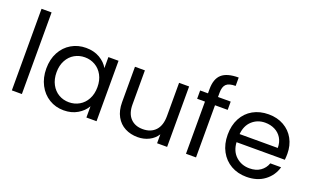

<svg xmlns="http://www.w3.org/2000/svg" viewBox="-82 -1196 2675 1636"><g transform="rotate(20 1255.5 -377.5)"><path d="M168 -740V0H77V-740Z M289 -276Q289 -360 323 -423.5Q357 -487 416.5 -522Q476 -557 549 -557Q621 -557 674 -526Q727 -495 753 -448V-548H845V0H753V-102Q726 -54 672.5 -22.5Q619 9 548 9Q475 9 416 -27Q357 -63 323 -128Q289 -193 289 -276ZM753 -275Q753 -337 728 -383Q703 -429 660.5 -453.5Q618 -478 567 -478Q516 -478 474 -454Q432 -430 407 -384Q382 -338 382 -276Q382 -213 407 -166.5Q432 -120 474 -95.5Q516 -71 567 -71Q618 -71 660.5 -95.5Q703 -120 728 -166.5Q753 -213 753 -275Z M1485 -548V0H1394V-81Q1368 -39 1321.5 -15.5Q1275 8 1219 8Q1155 8 1104 -18.5Q1053 -45 1023.5 -98Q994 -151 994 -227V-548H1084V-239Q1084 -158 1125 -114.5Q1166 -71 1237 -71Q1310 -71 1352 -116Q1394 -161 1394 -247V-548Z M1862 -473H1747V0H1656V-473H1585V-548H1656V-587Q1656 -679 1703.5 -721.5Q1751 -764 1856 -764V-688Q1796 -688 1771.5 -664.5Q1747 -641 1747 -587V-548H1862Z M2468 -295Q2468 -269 2465 -240H2027Q2032 -159 2082.5 -113.5Q2133 -68 2205 -68Q2264 -68 2303.5 -95.5Q2343 -123 2359 -169H2457Q2435 -90 2369 -40.5Q2303 9 2205 9Q2127 9 2065.5 -26Q2004 -61 1969 -125.5Q1934 -190 1934 -275Q1934 -360 1968 -424Q2002 -488 2063.5 -522.5Q2125 -557 2205 -557Q2283 -557 2343 -523Q2403 -489 2435.5 -429.5Q2468 -370 2468 -295ZM2374 -314Q2374 -366 2351 -403.5Q2328 -441 2288.5 -460.5Q2249 -480 2201 -480Q2132 -480 2083.5 -436Q2035 -392 2028 -314Z"/></g></svg>

Font: MSTAGE
Style: Regular
Weight: 400
Designer: Ninad Kale (Devanagari), Jonny Pinhorn (Latin)
Foundry: Indian Type Foundry
Version: 4.004